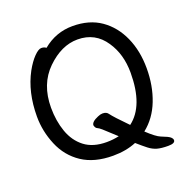

<svg xmlns="http://www.w3.org/2000/svg" viewBox="-141 -852 1026 1062"><g transform="rotate(-20 372.5 -321.0)"><path d="M223 -659Q300 -723 398.5 -723Q497 -723 564.5 -676Q632 -629 668.5 -547.5Q705 -466 705 -363.5Q705 -261 672 -176Q639 -91 573 -39Q623 8 648.5 18Q674 28 684 33Q711 46 711 62Q711 81 670.5 81Q630 81 605.5 74Q581 67 558.5 49.5Q536 32 503 3Q443 28 366 28Q256 28 184 -20Q112 -68 77.5 -150.5Q43 -233 43 -319Q43 -463 101 -570Q126 -615 152 -641.5Q178 -668 195 -668Q212 -668 223 -659ZM512 -100Q613 -176 613 -371Q613 -480 560 -558Q503 -644 399 -644Q304 -644 218.5 -560.5Q133 -477 133 -339Q133 -261 156 -196Q179 -131 228.5 -93Q278 -55 358 -55Q396 -55 431 -63L359 -129Q344 -142 334.5 -146Q325 -150 321 -164Q320 -165 320 -167Q320 -188 361 -205Q377 -212 388 -212H391Q412 -212 422 -198Q440 -173 512 -100Z"/></g></svg>

Font: LXGW ZhenKai
Style: Regular
Weight: 400
Designer: LXGW / Fontworks Inc.
Foundry: LXGW / Fontworks Inc.
Version: Version 0.800;June 8, 2025